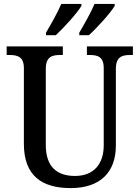

<svg xmlns="http://www.w3.org/2000/svg" viewBox="-20 -951 714 981"><path d="M385 -784V-771H434C476 -809 546 -886 566 -921V-931H463C444 -886 412 -830 385 -784ZM215 -784V-771H265C306 -809 376 -886 396 -921V-931H293C274 -886 242 -830 215 -784ZM341 10C494 10 572 -73 572 -207V-599C572 -661 604 -670 645 -670H659V-714H424V-670H438C479 -670 510 -661 510 -603V-209C510 -115 461 -52 363 -52C275 -52 214 -95 214 -210V-599C214 -661 246 -670 287 -670H301V-714H14V-670H29C69 -670 102 -661 102 -603V-216C102 -53 194 10 341 10Z"/></svg>

Font: Noto Serif SemiCondensed Medium
Style: Regular
Weight: 500
Width: 4
Designer: Monotype Design Team
Foundry: Monotype Imaging Inc.
Version: Version 2.014